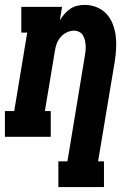

<svg xmlns="http://www.w3.org/2000/svg" viewBox="-35 -558 555 783"><path d="M203 205V100H240L310 -324Q312 -335 313.5 -347Q315 -359 314.5 -370.5Q314 -382 311.5 -393Q309 -404 303.5 -413.5Q298 -423 288 -428Q278 -433 267 -433Q252 -433 237.5 -426Q223 -419 212.5 -407Q202 -395 196.5 -380.5Q191 -366 189 -351L148 -105H172V0H-15V-105H23L76 -425H52V-530H218L209 -475Q217 -488 227.5 -500.5Q238 -513 251.5 -522Q265 -531 280 -534.5Q295 -538 310 -538Q336 -538 359.5 -528.5Q383 -519 399.5 -501Q416 -483 425 -459.5Q434 -436 437 -411Q440 -386 438.5 -359.5Q437 -333 433 -307L365 100H389V205Z"/></svg>

Font: Iosevka Curly Slab XBdObl
Style: Regular
Weight: 800
Italic angle: -9°
Monospace: yes
Designer: Belleve Invis
Foundry: Belleve Invis
Version: Version 11.1.0; ttfautohint (v1.8.3)